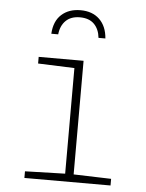

<svg xmlns="http://www.w3.org/2000/svg" viewBox="-53 -791 637 835"><g transform="rotate(5 265.0 -374.0)"><path d="M85 0V-29L260 -34V-495L101 -501V-530H297V-34L461 -29V0ZM265 -748Q317 -748 348 -718Q379 -688 383 -635H353Q349 -673 327 -695Q305 -717 265 -717Q226 -717 203.5 -695Q181 -673 177 -635H147Q150 -690 182 -719Q214 -748 265 -748Z"/></g></svg>

Font: Noto Sans Mono Condensed ExtraLight
Style: Regular
Weight: 200
Width: 3
Designer: Monotype Design Team
Foundry: Monotype Imaging Inc.
Version: Version 2.014; ttfautohint (v1.8.4.7-5d5b)